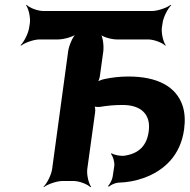

<svg xmlns="http://www.w3.org/2000/svg" viewBox="-20 -757 793 803"><path d="M493 -318C567 -318 612 -281 602 -208C594 -146 559 -115 502 -106C486 -103 456 -109 447 -116L444 -113C452 -105 460 -80 458 -63L451 -17C449 -5 439 14 432 21L435 24C442 17 461 8 474 7C513 6 548 -1 579 -12C667 -43 735 -107 750 -216C755 -253 753 -286 744 -314C717 -396 637 -437 517 -437C482 -437 447 -433 415 -426C406 -424 390 -418 384 -413L386 -410C392 -415 397 -431 398 -441L412 -542C415 -566 410 -606 399 -618L396 -616C406 -603 445 -592 469 -592H600C624 -592 660 -578 671 -566L673 -568C663 -581 654 -618 657 -642L660 -661C663 -685 682 -722 696 -735L694 -737C679 -725 640 -711 616 -711H161C137 -711 102 -725 91 -737L89 -735C99 -722 108 -685 105 -661L102 -642C99 -618 80 -581 66 -568L68 -566C83 -578 121 -592 145 -592H222C246 -592 287 -603 301 -616L300 -618C285 -606 268 -566 265 -542L198 -50C195 -26 176 11 162 24L163 26C178 14 217 0 241 0H288C312 0 347 14 358 26L361 24C351 11 342 -26 345 -50L378 -289C379 -297 378 -313 373 -316L370 -313C375 -310 391 -309 398 -310C428 -315 458 -318 493 -318Z"/></svg>

Font: Asimov
Style: EdgeIt
Weight: 500
Designer: Google
Version: Version 2.000980: 2014